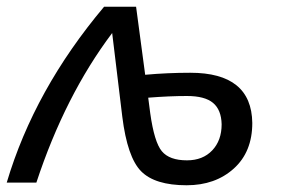

<svg xmlns="http://www.w3.org/2000/svg" viewBox="-38 -542 835 570"><path d="M527 -326Q709 -326 711 -177Q711 -91 656 -41.5Q601 8 516 8Q422 8 381 -33.5Q340 -75 325 -196L295 -444Q155 -258 70 0H-18Q64 -276 271 -522H366L393 -320Q459 -326 527 -326ZM517 -66Q564 -66 592 -95.5Q620 -125 620 -173Q619 -216 594.5 -236.5Q570 -257 517 -257Q465 -257 402 -252L408 -206Q420 -120 442.5 -93Q465 -66 517 -66Z"/></svg>

Font: Raleway-v4020 Medium
Style: Italic
Weight: 500
Italic angle: -12°
Designer: Matt McInerney, Pablo Impallari, Rodrigo Fuenzalida
Foundry: Matt McInerney, Pablo Impallari, Rodrigo Fuenzalida
Version: Version 4.020;PS 004.020;hotconv 1.0.88;makeotf.lib2.5.64775